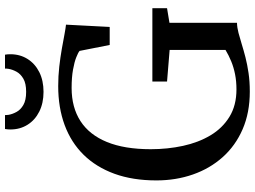

<svg xmlns="http://www.w3.org/2000/svg" viewBox="-145 -858 1014 764"><g transform="rotate(-90 362.0 -476.0)"><path d="M379.5 11Q295.7 11 229.9 -17.5Q164.1 -46 118.7 -96.9Q73.3 -147.8 49.7 -215.4Q26.1 -283 26.1 -360.7Q26.1 -454.7 52.5 -527.5Q79 -600.3 128.1 -650.3Q177.2 -700.2 246.5 -725.8Q315.8 -751.4 401.5 -751.4Q440.5 -751.4 478.4 -747.2Q516.3 -742.9 549.6 -737Q582.8 -731.1 608 -726.3Q633.1 -721.6 645.9 -720.4L636.8 -546.5H565.1L541.4 -666.4Q534.7 -672.1 516 -679.5Q497.3 -687 466.7 -692.5Q436.1 -698 394 -698Q316.5 -698 262 -662.7Q207.5 -627.4 178.9 -557.4Q150.3 -487.3 150.3 -383.3Q150.3 -316.1 163.6 -254.8Q176.9 -193.4 205.4 -145.6Q233.9 -97.8 279.2 -70Q324.5 -42.1 388.3 -42.1Q420.5 -42.1 448.3 -47.6Q476.1 -53.1 500.1 -63Q524.2 -72.9 545.2 -85.6V-308L419.5 -318.3V-376.7H711.3V-318.3L653.4 -308.7V-40Q634.2 -39.5 613.2 -34Q592.2 -28.5 568.1 -21Q543.9 -13.5 515.6 -6.2Q487.3 1 453.5 6Q419.7 11 379.5 11ZM378.5 -809.8Q333.6 -809.8 300 -826.7Q266.3 -843.5 247.6 -873.4Q228.8 -903.4 228.8 -941.5Q228.8 -947 229.3 -952.5Q229.8 -958.1 230.7 -963.1H286.1Q286.1 -960.7 286.3 -957Q286.6 -953.2 287.1 -948.8Q289.8 -933.3 298.6 -917.2Q307.3 -901.1 326.2 -890.1Q345.2 -879 378.5 -879Q411.9 -879 430.8 -890Q449.7 -901 458.5 -917Q467.3 -933.1 470 -948.8Q471 -953.2 471 -957Q471 -960.7 471 -963.1H526.4Q527.4 -958.1 527.8 -952.6Q528.2 -947.1 528.2 -941.7Q528.2 -903.5 509.5 -873.6Q490.7 -843.6 457.1 -826.7Q423.5 -809.8 378.5 -809.8Z"/></g></svg>

Font: Merriweather Light
Style: Regular
Weight: 300
Designer: Eben Sorkin
Foundry: Eben Sorkin
Version: Version 2.100